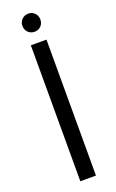

<svg xmlns="http://www.w3.org/2000/svg" viewBox="-161 -873 550 912"><g transform="rotate(-20 114.0 -416.5)"><path d="M75.8 0H154.8V-687.2H75.8ZM115.4 -741.4Q134.8 -741.4 147.5 -754.3Q160.2 -767.2 160.2 -787.5Q160.2 -806.6 147.5 -819.7Q134.8 -832.8 115.4 -832.8Q95.9 -832.8 82.8 -819.7Q69.6 -806.7 69.6 -787.4Q69.6 -767.2 82.8 -754.3Q95.9 -741.4 115.4 -741.4Z"/></g></svg>

Font: Secuela Light
Style: Regular
Weight: 300
Designer: Fernando Haro
Foundry: deFharo
Version: Version 1.708